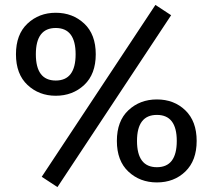

<svg xmlns="http://www.w3.org/2000/svg" viewBox="-20 -731 866 782"><path d="M214 31 150 -11 613 -711 677 -669ZM207 -341Q139 -341 92 -385Q45 -429 45 -510Q45 -591 92 -635Q139 -679 207 -679Q276 -679 323 -635Q370 -591 370 -510Q370 -429 323 -385Q276 -341 207 -341ZM207 -403Q288 -403 288 -510Q288 -617 207 -617Q126 -617 126 -510Q126 -403 207 -403ZM619 12Q550 12 503 -32Q456 -76 456 -157Q456 -238 503 -282Q550 -326 619 -326Q689 -326 735 -281.5Q781 -237 781 -157Q781 -77 735 -32.5Q689 12 619 12ZM619 -50Q700 -50 700 -157Q700 -263 619 -263Q538 -263 538 -157Q538 -50 619 -50Z"/></svg>

Font: Trujillo
Style: Regular
Weight: 400
Designer: Fira Sans original fonts by bBox Type GmbH, Carrois Corporate GbR, & Edenspiekermann AG / Changes by Cristiano Sobral
Foundry: Fira Sans original fonts by bBox Type GmbH, Carrois Corporate GbR, & Edenspiekermann AG / Changes by Cristiano Sobral
Version: Version 4.301;October 17, 2021;FontCreator 14.0.0.2814 64-bi